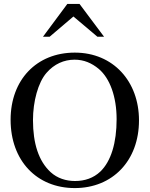

<svg xmlns="http://www.w3.org/2000/svg" viewBox="-20 -944 762 978"><path d="M574 -337C574 -217 546 -123 491 -70C456 -37 412 -22 362 -22C316 -22 272 -36 238 -67C177 -123 148 -213 148 -332C148 -427 174 -524 217 -573C256 -618 306 -640 360 -640C407 -640 447 -623 483 -593C540 -545 574 -451 574 -337ZM688 -331C688 -529 557 -676 361 -676C166 -676 34 -537 34 -334C34 -126 167 14 361 14C553 14 688 -125 688 -331ZM510 -757 385 -924H323L199 -757H233L354 -860L476 -757Z"/></svg>

Font: XITS
Style: Regular
Weight: 400
Designer: MicroPress Inc., with final additions and corrections provided by Coen Hoffman, Elsevier (retired)
Version: Version 1.302